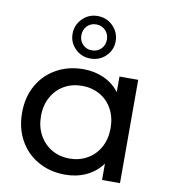

<svg xmlns="http://www.w3.org/2000/svg" viewBox="-89 -888 860 970"><g transform="rotate(10 341.0 -403.0)"><path d="M591 -530H495V-450C473.7 -478 447 -499.2 415 -513.5C383 -527.8 348 -535 310 -535C258.7 -535 212.7 -523.7 172 -501C131.3 -478.3 99.5 -446.7 76.5 -406C53.5 -365.3 42 -318.3 42 -265C42 -211.7 53.5 -164.5 76.5 -123.5C99.5 -82.5 131.3 -50.7 172 -28C212.7 -5.3 258.7 6 310 6C349.3 6 385.3 -1.7 418 -17C450.7 -32.3 477.7 -54.7 499 -84V0H591ZM409 -101.5C381.7 -85.8 351.3 -78 318 -78C284 -78 253.5 -85.8 226.5 -101.5C199.5 -117.2 178.2 -139.2 162.5 -167.5C146.8 -195.8 139 -228.3 139 -265C139 -301.7 146.8 -334.2 162.5 -362.5C178.2 -390.8 199.5 -412.7 226.5 -428C253.5 -443.3 284 -451 318 -451C351.3 -451 381.7 -443.3 409 -428C436.3 -412.7 457.7 -390.8 473 -362.5C488.3 -334.2 496 -301.7 496 -265C496 -228.3 488.3 -195.8 473 -167.5C457.7 -139.2 436.3 -117.2 409 -101.5ZM256 -625.5C277.3 -604.5 303.3 -594 334 -594C365.3 -594 391.7 -604.5 413 -625.5C434.3 -646.5 445 -672 445 -702C445 -732 434.3 -757.8 413 -779.5C391.7 -801.2 365.3 -812 334 -812C303.3 -812 277.3 -801.2 256 -779.5C234.7 -757.8 224 -732 224 -702C224 -672 234.7 -646.5 256 -625.5ZM381.5 -655C369.2 -642.3 353.3 -636 334 -636C315.3 -636 299.8 -642.3 287.5 -655C275.2 -667.7 269 -683.3 269 -702C269 -721.3 275.2 -737.3 287.5 -750C299.8 -762.7 315.3 -769 334 -769C352.7 -769 368.3 -762.7 381 -750C393.7 -737.3 400 -721.3 400 -702C400 -683.3 393.8 -667.7 381.5 -655Z"/></g></svg>

Font: ICO Headline
Style: Regular
Weight: 500
Designer: Julieta Ulanovsky
Foundry: Julieta Ulanovsky
Version: Version 7.200